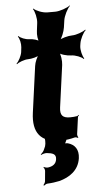

<svg xmlns="http://www.w3.org/2000/svg" viewBox="-61 -722 534 995"><g transform="rotate(-5 206.0 -224.5)"><path d="M232 10C261 10 284 6 307 0C312 -1 320 1 323 4L326 1C323 -2 320 -11 321 -16L333 -104C333 -107 337 -110 339 -112L337 -115C335 -113 331 -109 328 -109C317 -107 305 -106 292 -106C253 -106 240 -122 245 -161L275 -380C278 -401 273 -438 264 -449L260 -446C269 -435 305 -425 326 -425C347 -425 380 -412 389 -401L392 -404C383 -415 374 -449 377 -470L379 -483C382 -504 399 -538 412 -549L410 -552C397 -541 361 -528 340 -528C319 -528 281 -518 268 -507L271 -504C284 -515 298 -552 301 -573L306 -608C309 -632 328 -669 342 -682L341 -684C326 -672 287 -658 263 -658H222C198 -658 163 -672 152 -684L149 -682C159 -669 168 -632 165 -608L160 -567C157 -548 160 -517 169 -507L173 -510C164 -520 134 -528 116 -528C97 -528 71 -539 62 -549L59 -546C68 -536 74 -508 72 -490L69 -464C66 -445 51 -417 40 -407L42 -404C53 -414 83 -425 102 -425C120 -425 153 -433 164 -443L161 -446C150 -436 137 -405 135 -387L102 -146C88 -43 130 10 232 10ZM201 104C198 129 179 140 156 143C149 144 138 141 134 138L132 141C136 144 139 152 139 159L134 212C134 218 127 229 124 232L127 235C132 231 140 226 146 226C169 225 189 222 208 218C261 204 310 172 319 109C325 64 305 37 269 27C264 26 252 25 249 28L251 31C255 28 259 17 262 11C264 4 272 -5 277 -8L275 -12C270 -8 259 -3 252 -3H196C182 -3 158 -13 152 -22L149 -19C154 -10 155 17 150 32L143 48C140 57 130 68 124 72L126 75C133 71 147 67 156 68C184 71 205 76 201 104Z"/></g></svg>

Font: Asimov
Style: EdgeIt
Weight: 500
Designer: Google
Version: Version 2.000980: 2014